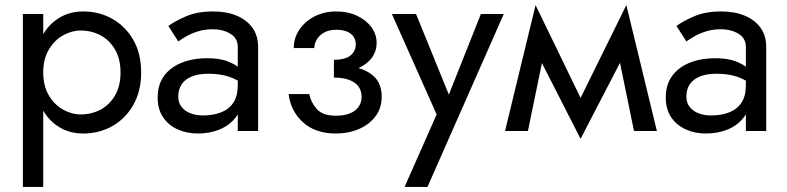

<svg xmlns="http://www.w3.org/2000/svg" viewBox="-20 -515 3093 755"><path d="M70 220V-460H150V-381Q172 -418 207 -441Q250 -470 307 -470Q370 -470 421.5 -441Q473 -412 504 -358.5Q535 -305 535 -230Q535 -156 504 -102Q473 -48 421.5 -19Q370 10 307 10Q250 10 207 -19Q172 -42 150 -80V220ZM454 -230Q454 -283 432.5 -320Q411 -357 375.5 -376Q340 -395 297 -395Q262 -395 228 -376Q194 -357 172 -320Q150 -283 150 -230Q150 -177 172 -140Q194 -103 228 -84Q262 -65 297 -65Q340 -65 375.5 -84Q411 -103 432.5 -140Q454 -177 454 -230Z M642 -413Q668 -432 712 -451Q756 -470 818 -470Q871 -470 910.5 -453.5Q950 -437 972.5 -406Q995 -375 995 -330V0H915V-66Q912 -60 908 -55Q884 -23 845 -6.5Q806 10 758 10Q715 10 679 -6Q643 -22 621.5 -53.5Q600 -85 600 -132Q600 -181 624 -215Q648 -249 692 -267.5Q736 -286 796 -286Q840 -286 872 -275Q898 -265 915 -253V-330Q915 -365 885.5 -382.5Q856 -400 818 -400Q785 -400 758 -391.5Q731 -383 711.5 -371.5Q692 -360 681 -352ZM681 -135Q681 -111 694 -94.5Q707 -78 729 -69.5Q751 -61 778 -61Q818 -61 849 -73Q880 -85 897.5 -111Q915 -137 915 -180V-198Q897 -208 879 -214Q844 -225 800 -225Q760 -225 733.5 -214Q707 -203 694 -183Q681 -163 681 -135Z M1293 -280Q1339 -280 1359 -297.5Q1379 -315 1379 -340Q1379 -367 1359 -382.5Q1339 -398 1303 -398Q1273 -398 1253.5 -386.5Q1234 -375 1225 -358.5Q1216 -342 1216 -326H1135Q1135 -365 1157 -398Q1179 -431 1217 -450.5Q1255 -470 1303 -470Q1348 -470 1384 -453Q1420 -436 1440.5 -408Q1461 -380 1461 -346Q1461 -296 1417 -263Q1404 -254 1390 -247Q1412 -241 1430 -230Q1481 -200 1481 -135Q1481 -90 1456.5 -57.5Q1432 -25 1391 -7.5Q1350 10 1301 10Q1220 10 1171.5 -34Q1123 -78 1115 -145H1196Q1203 -112 1226 -86Q1249 -60 1301 -60Q1333 -60 1355.5 -69Q1378 -78 1390 -95Q1402 -112 1402 -134Q1402 -158 1389.5 -175Q1377 -192 1352.5 -201Q1328 -210 1293 -210Z M1661 220H1571L1697 -65L1521 -460H1616L1745 -143L1871 -460H1961Z M2111 -267 2056 0H1966L2086 -495L2263 -130L2443 -495L2563 0H2473L2418 -268L2263 31Z M2640 -413Q2666 -432 2710 -451Q2754 -470 2816 -470Q2869 -470 2908.5 -453.5Q2948 -437 2970.5 -406Q2993 -375 2993 -330V0H2913V-66Q2910 -60 2906 -55Q2882 -23 2843 -6.5Q2804 10 2756 10Q2713 10 2677 -6Q2641 -22 2619.5 -53.5Q2598 -85 2598 -132Q2598 -181 2622 -215Q2646 -249 2690 -267.5Q2734 -286 2794 -286Q2838 -286 2870 -275Q2896 -265 2913 -253V-330Q2913 -365 2883.5 -382.5Q2854 -400 2816 -400Q2783 -400 2756 -391.5Q2729 -383 2709.5 -371.5Q2690 -360 2679 -352ZM2679 -135Q2679 -111 2692 -94.5Q2705 -78 2727 -69.5Q2749 -61 2776 -61Q2816 -61 2847 -73Q2878 -85 2895.5 -111Q2913 -137 2913 -180V-198Q2895 -208 2877 -214Q2842 -225 2798 -225Q2758 -225 2731.5 -214Q2705 -203 2692 -183Q2679 -163 2679 -135Z"/></svg>

Font: Jost
Style: Regular
Weight: 400
Version: Version 3.710